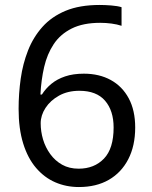

<svg xmlns="http://www.w3.org/2000/svg" viewBox="-20 -744 612 774"><path d="M55 -305Q55 -367 63.5 -427Q72 -487 93 -540.5Q114 -594 151 -635.5Q188 -677 244.5 -700.5Q301 -724 382 -724Q403 -724 428.5 -722Q454 -720 470 -715V-640Q452 -646 429.5 -649Q407 -652 384 -652Q315 -652 269 -629Q223 -606 196.5 -566Q170 -526 158 -474Q146 -422 143 -363H149Q164 -387 187 -406Q210 -425 242.5 -436Q275 -447 318 -447Q380 -447 426.5 -421.5Q473 -396 499 -347.5Q525 -299 525 -230Q525 -156 497 -102Q469 -48 418.5 -19Q368 10 298 10Q247 10 203 -9Q159 -28 125.5 -67Q92 -106 73.5 -165.5Q55 -225 55 -305ZM297 -64Q360 -64 399 -104.5Q438 -145 438 -230Q438 -298 403.5 -338Q369 -378 300 -378Q253 -378 218 -358.5Q183 -339 163.5 -309Q144 -279 144 -247Q144 -214 153.5 -182Q163 -150 182.5 -123Q202 -96 230.5 -80Q259 -64 297 -64Z"/></svg>

Font: Noto Sans Thai
Style: Regular
Weight: 400
Designer: Monotype Design Team
Foundry: Monotype Imaging Inc.
Version: Version 2.001